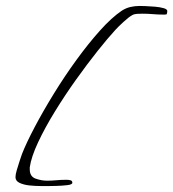

<svg xmlns="http://www.w3.org/2000/svg" viewBox="-20 -611 582 645"><path d="M146 14Q137 14 118 14Q99 14 79.5 12Q60 10 46 3.5Q32 -3 32 -16Q32 -25 36.5 -40Q41 -55 46 -70.5Q51 -86 54 -94Q69 -132 97 -185Q125 -238 161 -296.5Q197 -355 237 -410Q277 -465 316 -508.5Q355 -552 389 -575Q403 -584 418 -587.5Q433 -591 449 -591Q454 -591 469 -590.5Q484 -590 501 -588.5Q518 -587 530 -583.5Q542 -580 542 -574Q542 -569 540 -563Q537 -562 534 -562Q531 -562 528 -562Q511 -562 493.5 -563.5Q476 -565 459 -565Q450 -565 440.5 -564.5Q431 -564 424 -560Q413 -554 395 -537.5Q377 -521 368 -511Q343 -484 308 -440Q273 -396 235.5 -343.5Q198 -291 164.5 -236.5Q131 -182 108 -133Q85 -84 80 -49V-42Q80 -18 99.5 -11Q119 -4 138 -4Q154 -4 169.5 -5.5Q185 -7 201 -7H204Q210 -7 216.5 -5.5Q223 -4 223 3Q223 9 206 11Q189 13 170 13.5Q151 14 146 14Z"/></svg>

Font: Bonheur Royale
Style: Regular
Weight: 400
Designer: Robert E. Leuschke
Foundry: Robert E. Leuschke
Version: Version 1.010; ttfautohint (v1.8.3)